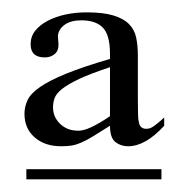

<svg xmlns="http://www.w3.org/2000/svg" viewBox="-20 -529 283 306"><path d="M241.7 -328.6Q211.9 -295.9 184.1 -295.9Q172.4 -295.9 163.8 -302.7Q155.3 -309.6 155.3 -328.6Q139.2 -318.4 128.4 -311.8Q117.7 -305.2 109.6 -301.8Q101.6 -298.3 94.5 -297.1Q87.4 -295.9 77.6 -295.9Q51.3 -295.9 35.2 -310.1Q19 -324.2 19 -347.7Q19 -358.9 23.9 -369.4Q28.8 -379.9 43.5 -390.1Q58.1 -400.4 85 -411.4Q111.8 -422.4 155.3 -435.1V-442.9Q155.3 -473.1 144 -484.9Q132.8 -496.6 109.4 -496.6Q92.8 -496.6 83 -489.5Q73.2 -482.4 72.3 -471.7L73.2 -458.5Q73.7 -448.7 67.4 -443.1Q61 -437.5 51.3 -437.5Q28.8 -437.5 28.8 -458.5Q28.8 -470.7 36.1 -480Q43.5 -489.3 55.9 -495.8Q68.4 -502.4 84.5 -505.9Q100.6 -509.3 118.2 -509.3Q144.5 -509.3 160.6 -504.4Q176.8 -499.5 185.5 -490.7Q194.3 -481.9 197 -469.2Q199.7 -456.5 199.7 -440.4V-370.6Q199.7 -356.4 200 -347.2Q200.2 -337.9 201.2 -335Q202.6 -323.7 213.4 -323.7Q215.3 -323.7 217.5 -324.2Q219.7 -324.7 222.7 -326.4Q225.6 -328.1 230.2 -331.8Q234.9 -335.4 241.7 -341.8ZM22 -243.2V-259.3H237.3V-243.2ZM155.3 -421.9Q124 -411.6 106 -403.1Q87.9 -394.5 78.6 -387Q69.3 -379.4 66.9 -372.3Q64.5 -365.2 64.5 -357.9Q64.5 -342.8 75.4 -332Q86.4 -321.3 102.1 -320.8Q111.8 -319.8 125.2 -326.2Q138.7 -332.5 155.3 -343.8Z"/></svg>

Font: Surma
Style: Regular
Weight: 400
Designer: Sue Lloyd-Williams
Foundry: Sylheti Translation And Research
Version: Version 3.000